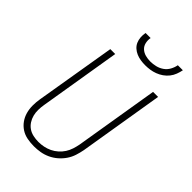

<svg xmlns="http://www.w3.org/2000/svg" viewBox="-281 -1054 1162 1162"><g transform="rotate(45 300.0 -473.5)"><path d="M250 8Q220 8 191.5 2.5Q163 -3 140 -18Q117 -33 101 -55.5Q85 -78 77.5 -105Q70 -132 70 -161.5Q70 -191 75 -220L161 -735H203L117 -214Q113 -191 112.5 -167.5Q112 -144 117.5 -122.5Q123 -101 135 -82.5Q147 -64 164.5 -52Q182 -40 204.5 -35Q227 -30 250 -30Q272 -30 294.5 -34.5Q317 -39 338 -49Q359 -59 377 -75Q395 -91 407.5 -110.5Q420 -130 427 -152Q434 -174 438 -195L527 -735H570L480 -189Q475 -163 466.5 -136.5Q458 -110 442 -86.5Q426 -63 404 -44Q382 -25 356 -13Q330 -1 303 3.5Q276 8 250 8ZM379 -815Q359 -815 339.5 -818Q320 -821 302.5 -828.5Q285 -836 271 -848.5Q257 -861 249.5 -878Q242 -895 240.5 -915Q239 -935 243 -955H286Q282 -933 287 -912Q292 -891 307 -877.5Q322 -864 342.5 -858.5Q363 -853 385 -853Q407 -853 430 -858.5Q453 -864 472.5 -877.5Q492 -891 503.5 -912Q515 -933 519 -955H562Q558 -935 550.5 -915Q543 -895 529.5 -878Q516 -861 498 -848.5Q480 -836 460 -828.5Q440 -821 419.5 -818Q399 -815 379 -815Z"/></g></svg>

Font: Iosevka SS04 XLt Ex Obl
Style: Regular
Weight: 200
Width: 7
Italic angle: -9°
Monospace: yes
Designer: Belleve Invis
Foundry: Belleve Invis
Version: Version 19.0.0; ttfautohint (v1.8.4)